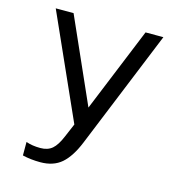

<svg xmlns="http://www.w3.org/2000/svg" viewBox="-102 -567 780 853"><g transform="rotate(15 287.5 -141.0)"><path d="M160.2 198.2Q116.2 198.2 78.1 189V127Q106.4 137.2 144 137.2Q177.7 137.2 198.5 119.4Q219.2 101.6 236.8 59.1L263.2 -2.9L49.8 -480H131.8L304.2 -91.8L462.9 -480H544.9L323.2 64Q294.9 133.3 257.6 165.8Q220.2 198.2 160.2 198.2Z"/></g></svg>

Font: Prompt Light
Style: Regular
Weight: 300
Designer: Katatrad Team
Foundry: CadsonDemak
Version: Version 1.000;PS 001.000;hotconv 1.0.88;makeotf.lib2.5.64775